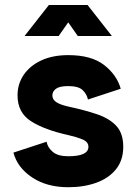

<svg xmlns="http://www.w3.org/2000/svg" viewBox="-20 -743 552 775"><path d="M255.4 -520.5Q349.1 -520.5 400.4 -480.5Q451.7 -440.4 467.3 -384.8L335 -341.3Q330.6 -362.8 313.7 -379.2Q296.9 -395.5 255.4 -395.5Q220.7 -395.5 206.1 -384.8Q191.4 -374 191.4 -357.9Q191.4 -341.8 206.3 -331.3Q221.2 -320.8 255.4 -313Q321.3 -298.8 371.3 -282Q421.4 -265.1 449.5 -234.9Q477.5 -204.6 477.5 -150.4Q477.5 -96.2 448.2 -59.8Q418.9 -23.4 368.7 -5.4Q318.4 12.7 255.4 12.7Q168.9 12.7 109.6 -26.9Q50.3 -66.4 34.2 -127L168 -170.9Q172.4 -147.5 193.1 -129.9Q213.9 -112.3 255.4 -112.3Q336.9 -112.3 336.9 -150.4Q336.9 -170.4 313.2 -180.2Q289.6 -189.9 255.4 -197.8Q159.7 -218.8 105.2 -253.7Q50.8 -288.6 50.8 -357.9Q50.8 -404.3 75.9 -441.2Q101.1 -478 147 -499.3Q192.9 -520.5 255.4 -520.5ZM216.8 -597.7H79.1L177.2 -722.7H333.5L431.6 -597.7H293.9L255.4 -652.8Z"/></svg>

Font: Giphurs
Style: Bold
Weight: 700
Version: Version 0.920; ttfautohint (v1.8.4.7-5d5b)